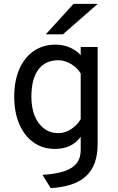

<svg xmlns="http://www.w3.org/2000/svg" viewBox="-20 -752 603 985"><path d="M240 213 198 145Q266 141 309.2 126.5Q352.5 112 373.2 85.5Q394 59 394 19V-50Q348 12 262 12Q199 12 152 -21.5Q105 -55 79 -115.2Q53 -175.5 53 -256Q53 -337.5 79.2 -397.5Q105.5 -457.5 153 -490.2Q200.5 -523 265 -523Q303.5 -523 337.2 -508.8Q371 -494.5 394 -469V-511H481V-14Q481 40.5 466.5 81.8Q452 123 422 151Q392 179 346.8 194.2Q301.5 209.5 240 213ZM280 -69Q313 -69 344.2 -89Q375.5 -109 394 -141V-375Q377 -404.5 344.2 -423.8Q311.5 -443 280 -443Q212.5 -443 176.8 -395Q141 -347 141 -256Q141 -199 158.2 -157Q175.5 -115 206.8 -92Q238 -69 280 -69ZM215 -576 357 -732H481L303 -576Z"/></svg>

Font: Overpass
Style: Regular
Weight: 400
Designer: Delve Withrington, Dave Bailey, Thomas Jockin
Foundry: Delve Fonts LLC
Version: Version 4.000